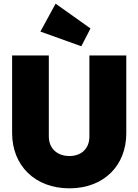

<svg xmlns="http://www.w3.org/2000/svg" viewBox="-20 -1014 754 1046"><path d="M358 12C546 12 668 -112 668 -288V-712H467V-270C467 -202 421 -164 358 -164C295 -164 246 -202 246 -271V-712H46V-289C46 -113 170 12 358 12ZM200 -842 423 -762 473 -859 283 -994Z"/></svg>

Font: MV Cash Black
Style: Regular
Weight: 900
Designer: Rodrigo Fuenzalida
Foundry: fragTYPE
Version: Version 1.100;Glyphs 3.1.2 (3151)